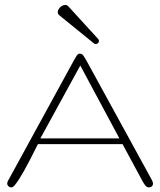

<svg xmlns="http://www.w3.org/2000/svg" viewBox="-20 -766 663 794"><path d="M473.6 -193.8 312 -495.1 147 -193.8ZM486.8 -169.9H136.7Q128.9 -154.8 119.4 -135.7Q109.9 -116.7 99.6 -96.9Q89.4 -77.1 78.6 -58.1Q67.9 -39.1 58.3 -24.2Q48.8 -9.3 41 -0.2Q33.2 8.8 27.8 8.8Q18.6 8.8 14.2 3.4Q9.8 -2 9.8 -5.9Q9.8 -12.2 12.9 -18.1Q16.1 -23.9 20 -30.8L287.6 -520Q293 -529.3 297.4 -536.1Q301.8 -543 307.6 -543.9Q314 -543.9 317.4 -542.7Q320.8 -541.5 324.7 -536.1L335 -520L603 -30.8Q606.9 -23.9 609.9 -17.6Q612.8 -11.2 612.8 -5.9Q612.8 -0.5 608.4 4.2Q604 8.8 595.7 8.8Q587.4 8.8 581.8 2Q576.2 -4.9 570.8 -14.2ZM385.3 -605.5Q389.2 -601.6 389.2 -596.7Q389.2 -591.3 385.3 -587.6Q381.3 -584 376 -584Q371.6 -584 368.7 -586.4L226.1 -702.1Q218.8 -708 218.8 -715.8Q218.8 -721.2 221.7 -726.6Q224.6 -731.9 229 -736.1Q233.4 -740.2 239 -742.9Q244.6 -745.6 250 -745.6Q256.8 -745.6 262.2 -740.2Z"/></svg>

Font: Gruppo
Style: Regular
Weight: 400
Foundry: Vernon Adams
Version: Version 1.000